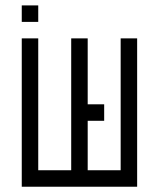

<svg xmlns="http://www.w3.org/2000/svg" viewBox="-20 -708 540 728"><path d="M125 -625H62.5V-687.5H125ZM62.5 -562.5H125V-62.5H250V-562.5H312.5V-312.5H375V-250H312.5V-62.5H437.5V-562.5H500V0H62.5Z"/></svg>

Font: 寒蝉点阵体 16px
Style: Regular
Weight: 400
Designer: Designed by Warren2060
Foundry: ChillType
Version: Version 1.000